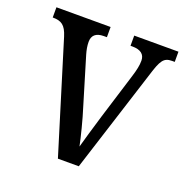

<svg xmlns="http://www.w3.org/2000/svg" viewBox="-102 -631 703 726"><g transform="rotate(20 249.5 -268.0)"><path d="M70 -442 206 0H290L423 -417C442 -479 452 -495 485 -495H496V-536H318V-495H326C358 -495 376 -482 376 -456C376 -437 372 -418 363 -389L307 -208C290 -152 274 -97 267 -71C260 -105 244 -170 228 -220L172 -406C167 -423 164 -439 164 -455C164 -480 178 -495 211 -495H223V-536H5V-495C40 -495 57 -484 70 -442Z"/></g></svg>

Font: Noto Serif Lao Cond
Style: Regular
Weight: 400
Width: 3
Designer: Monotype Design Team
Foundry: Monotype Imaging Inc.
Version: Version 2.004